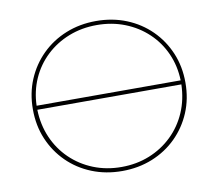

<svg xmlns="http://www.w3.org/2000/svg" viewBox="-78 -795 1013 890"><g transform="rotate(-10 428.5 -350.0)"><path d="M428 3Q351 3 285.5 -23.5Q220 -50 171.5 -98Q123 -146 96 -210Q69 -274 69 -350Q69 -426 96 -490Q123 -554 171.5 -602Q220 -650 285.5 -676.5Q351 -703 428 -703Q505 -703 570.5 -676.5Q636 -650 684.5 -602Q733 -554 760 -490Q787 -426 787 -350Q787 -274 760 -210Q733 -146 684.5 -98Q636 -50 570.5 -23.5Q505 3 428 3ZM428 -16Q499 -16 560 -40.5Q621 -65 667 -109.5Q713 -154 739 -214Q765 -274 767 -345H89Q91 -274 117 -214Q143 -154 189 -109.5Q235 -65 296 -40.5Q357 -16 428 -16ZM89 -364H767Q765 -432 739 -490.5Q713 -549 667 -592.5Q621 -636 560 -660Q499 -684 428 -684Q357 -684 296 -660Q235 -636 189 -592.5Q143 -549 117 -490.5Q91 -432 89 -364Z"/></g></svg>

Font: Montserrat Alternates Thin
Style: Regular
Weight: 100
Designer: Julieta Ulanovsky
Foundry: Julieta Ulanovsky
Version: Version 9.000